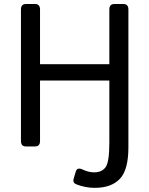

<svg xmlns="http://www.w3.org/2000/svg" viewBox="-20 -720 734 944"><path d="M107.4 0Q83 0 83 -26.9V-673.3Q83 -700.2 107.4 -700.2H152.3Q176.8 -700.2 176.8 -673.3V-404.3H517.6V-673.3Q517.6 -700.2 542 -700.2H586.9Q611.3 -700.2 611.3 -673.3V4.4Q611.3 115.2 569.3 159.4Q527.3 203.6 445.3 203.6Q399.9 203.6 356 186.5Q335.9 178.7 342.3 158.2L352.5 123.5Q359.4 101.1 385.7 113.3Q416 127.4 442.4 127.4Q480.5 127.4 499 102.3Q517.6 77.1 517.6 -18.6V-324.2H176.8V-26.9Q176.8 0 152.3 0Z"/></svg>

Font: Istok
Style: Regular
Weight: 500
Designer: Andrey V. Panov
Foundry: Andrey V. Panov
Version: Version 1.0.3